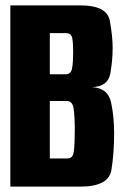

<svg xmlns="http://www.w3.org/2000/svg" viewBox="-20 -695 468 715"><path d="M18.5 0V-675H279Q378.5 -675 389 -617.5Q399.5 -560 399.5 -516.5Q399.5 -470 390.8 -421.2Q382 -372.5 323 -370.5Q382.5 -367 393.8 -313.2Q405 -259.5 405 -199.5Q405 -123.5 394.8 -61.8Q384.5 0 278.5 0ZM165.5 -105H232.5Q251 -105 254.8 -130Q258.5 -155 258.5 -209.5Q258.5 -261.5 254.2 -290.2Q250 -319 229 -319H165.5ZM165.5 -418.5H225Q244.5 -418.5 248.5 -441Q252.5 -463.5 252.5 -500Q252.5 -535 249 -553.2Q245.5 -571.5 226.5 -571.5H165.5Z"/></svg>

Font: Anybody Condensed Regular
Style: Bold
Weight: 700
Width: 3
Designer: Tyler Finck
Foundry: Etcetera Type Company
Version: Version 1.010; ttfautohint (v1.8.3) -l 8 -r 50 -G 200 -x 14 